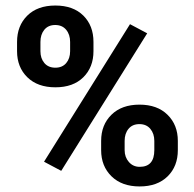

<svg xmlns="http://www.w3.org/2000/svg" viewBox="-20 -668 705 698"><path d="M433.1 -155.8V-122.1Q433.1 -96.7 448.5 -79.1Q463.9 -61.5 487.8 -61.5Q541 -61.5 541 -122.1V-155.8Q541 -182.1 526.6 -199.5Q512.2 -216.8 486.8 -216.8Q461.4 -216.8 447.3 -199.7Q433.1 -182.6 433.1 -155.8ZM347.7 -122.1V-155.8Q347.7 -213.9 385 -250.7Q422.4 -287.6 487.1 -287.6Q551.8 -287.6 589.1 -250.7Q626.5 -213.9 626.5 -155.8V-122.1Q626.5 -63.5 589.4 -26.9Q552.2 9.8 487.5 9.8Q422.9 9.8 385.3 -27.1Q347.7 -64 347.7 -122.1ZM127 -515.6V-481.9Q127 -455.6 141.4 -438.7Q155.8 -421.9 181.2 -421.9Q206.5 -421.9 220.7 -438.7Q234.9 -455.6 234.9 -481.9V-515.6Q234.9 -542.5 220.5 -559.8Q206.1 -577.1 180.7 -577.1Q155.3 -577.1 141.1 -559.8Q127 -542.5 127 -515.6ZM515.1 -546.9 202.6 -46.9 140.1 -80.1 452.6 -580.1ZM42 -481.9V-515.6Q42 -574.2 79.1 -611.1Q116.2 -647.9 181.2 -647.9Q246.1 -647.9 283 -611.3Q319.8 -574.7 319.8 -515.6V-481.9Q319.8 -423.8 283 -387.2Q246.1 -350.6 181.4 -350.6Q116.7 -350.6 79.3 -387.2Q42 -423.8 42 -481.9Z"/></svg>

Font: Yantramanav
Style: Bold
Weight: 700
Version: Version 1.001;PS 1.0;hotconv 1.0.72;makeotf.lib2.5.5900; ttf